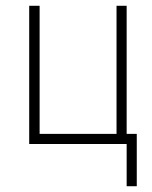

<svg xmlns="http://www.w3.org/2000/svg" viewBox="-20 -498 526 664"><path d="M418 146V0H81V-478H117V-35H383V-478H418V-35H453V146Z"/></svg>

Font: Zen Kaku Gothic New Light
Style: Regular
Weight: 300
Designer: Yoshimichi Ohira
Foundry: Positype
Version: Version 1.002